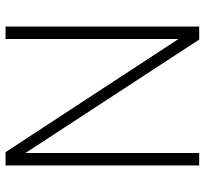

<svg xmlns="http://www.w3.org/2000/svg" viewBox="-43 -697 740 694"><g transform="rotate(-90 327.0 -350.0)"><path d="M76 0V-700H124L533 -75V-700H578V0H531L121 -628V0Z"/></g></svg>

Font: DM Sans 24pt ExtraLight
Style: Regular
Weight: 250
Designer: Colophon Foundry, Jonny Pinhorn
Foundry: Colophon Foundry
Version: Version 4.004;gftools[0.9.30]